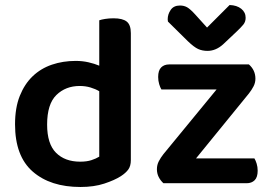

<svg xmlns="http://www.w3.org/2000/svg" viewBox="-20 -731 1082 766"><path d="M502 -92Q502 -69 492 -55Q482 -41 462 -28Q437 -12 396 1.5Q355 15 301 15Q181 15 110.5 -46.5Q40 -108 40 -235Q40 -301 59 -348.5Q78 -396 110.5 -427Q143 -458 187 -473Q231 -488 282 -488Q309 -488 333 -482.5Q357 -477 376 -469V-650Q384 -653 399.5 -655.5Q415 -658 433 -658Q469 -658 485.5 -645Q502 -632 502 -599ZM376 -367Q361 -376 341 -382Q321 -388 298 -388Q242 -388 205 -352Q168 -316 168 -234Q168 -157 203.5 -121.5Q239 -86 300 -86Q326 -86 344.5 -92Q363 -98 376 -106ZM632 0Q620 -11 613 -25Q606 -39 606 -56Q606 -73 613.5 -87.5Q621 -102 632 -116L844 -374H624Q619 -382 615 -395.5Q611 -409 611 -424Q611 -450 623 -462Q635 -474 655 -474H973Q999 -451 999 -417Q999 -401 991.5 -386.5Q984 -372 973 -358L762 -99H995Q1000 -91 1004 -78Q1008 -65 1008 -50Q1008 -24 996 -12Q984 0 964 0ZM806 -621 896 -711Q925 -710 942.5 -696Q960 -682 960 -660Q960 -644 950.5 -632.5Q941 -621 923 -604L870 -554Q841 -528 808 -528Q787 -528 770.5 -535.5Q754 -543 729 -567L650 -645Q649 -649 649 -654Q649 -674 661 -691.5Q673 -709 698 -709Q714 -709 726.5 -702Q739 -695 759 -673Z"/></svg>

Font: Baloo Da 2 SemiBold
Style: Regular
Weight: 600
Designer: Noopur Datye, Sulekha Rajkumar and Ek Type
Foundry: Ek Type
Version: Version 1.640;hotconv 1.0.111;makeotfexe 2.5.65597; ttfautoh